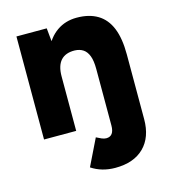

<svg xmlns="http://www.w3.org/2000/svg" viewBox="-109 -598 791 900"><g transform="rotate(-15 286.5 -148.5)"><path d="M340 215Q275 215 225 182L288 53Q301 60 313 65Q325 70 335 70Q373 70 373 18V0H529V29Q529 117 479.5 166Q430 215 340 215ZM51 0V-500H198L207 -408V0ZM373 0V-256H529V0ZM373 -256Q373 -296 364 -319.5Q355 -343 338.5 -354Q322 -365 298 -366Q253 -367 230 -341.5Q207 -316 207 -264H160Q160 -343 184 -398.5Q208 -454 249.5 -483Q291 -512 346 -512Q406 -512 447 -487.5Q488 -463 508.5 -413Q529 -363 529 -285V-256Z"/></g></svg>

Font: Figtree Light ExtraBold
Style: Regular
Weight: 800
Version: Version 2.001;gftools[0.9.30]